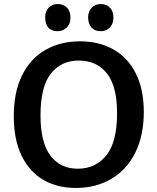

<svg xmlns="http://www.w3.org/2000/svg" viewBox="-20 -917 776 948"><path d="M48 -343Q48 -463 89.5 -546Q131 -629 205 -671Q279 -713 375 -713Q469 -713 540 -673Q611 -633 650.5 -554.5Q690 -476 690 -364Q690 -248 648 -163.5Q606 -79 530 -34Q454 11 355 11Q262 11 193 -29.5Q124 -70 86 -149.5Q48 -229 48 -343ZM558 -358Q558 -492 507.5 -555Q457 -618 369 -618Q282 -618 231 -553.5Q180 -489 180 -347Q180 -213 229 -148.5Q278 -84 364 -84Q452 -84 505 -150Q558 -216 558 -358ZM203 -832Q203 -862 220.5 -879.5Q238 -897 264 -897Q294 -897 311 -879Q328 -861 328 -830Q328 -799 309.5 -781Q291 -763 264 -763Q234 -763 218.5 -781Q203 -799 203 -832ZM415 -830Q415 -861 432.5 -879Q450 -897 477 -897Q506 -897 523 -879Q540 -861 540 -830Q540 -799 522 -781Q504 -763 477 -763Q448 -763 432 -780.5Q416 -798 415 -830Z"/></svg>

Font: Bitter Pro SemiBold
Style: Regular
Weight: 600
Designer: Sol Matas, and Bitter project Authors
Foundry: Sol Matas
Version: Version 1.010